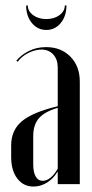

<svg xmlns="http://www.w3.org/2000/svg" viewBox="-20 -676 339 705"><path d="M21 -142Q21 -198 60.5 -231Q100 -264 192 -286V-428Q192 -458 175.5 -476Q159 -494 132 -494Q109 -494 84 -481.5Q59 -469 45 -449L40 -453Q57 -474 85.5 -488.5Q114 -503 149 -503Q204 -503 238.5 -468Q273 -433 273 -376V0H192V-44H190Q176 -20 152.5 -5.5Q129 9 103 9Q66 9 43.5 -20.5Q21 -50 21 -99ZM137 -12Q151 -12 166 -24Q181 -36 192 -57V-280Q144 -266 123 -242Q102 -218 102 -176V-72Q102 -44 111 -28Q120 -12 137 -12ZM218 -656H224Q224 -617 203 -591.5Q182 -566 150 -566Q118 -566 97 -591.5Q76 -617 76 -656H82Q82 -635 101.5 -620.5Q121 -606 150 -606Q179 -606 198.5 -620.5Q218 -635 218 -656Z"/></svg>

Font: Moniqa SemBd Narrow Display
Style: Regular
Weight: 600
Width: 4
Designer: Rajesh Rajput
Foundry: Rajesh Rajput
Version: Version 1.000